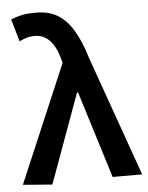

<svg xmlns="http://www.w3.org/2000/svg" viewBox="-56 -857 705 914"><g transform="rotate(-5 296.0 -400.0)"><path d="M157 11 17 0 256 -562 251 -581Q235 -640 206 -670.5Q177 -701 136 -701Q112 -701 95 -695.5Q78 -690 61 -682L30 -789Q54 -799 80.5 -805Q107 -811 151 -811Q211 -811 253.5 -785.5Q296 -760 327.5 -707.5Q359 -655 383 -575L587 0H446L317 -415H312Z"/></g></svg>

Font: Noto Sans TC SemiBold
Style: Regular
Weight: 600
Designer: Ryoko NISHIZUKA  (kana, bopomofo & ideographs); Paul D. Hunt (Latin, Greek & Cyrillic); Sandoll Communications , Soo-you
Foundry: Adobe
Version: Version 2.004-H2;hotconv 1.0.118;makeotfexe 2.5.65603